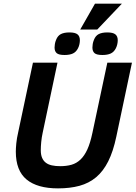

<svg xmlns="http://www.w3.org/2000/svg" viewBox="-20 -1020 745 1055"><path d="M619.1 -269Q602.1 -188 574.7 -133.5Q547.4 -79.1 508.1 -46.1Q468.8 -13.2 416.7 1Q364.7 15.1 298.8 15.1Q185.1 15.1 126 -33.7Q66.9 -82.5 66.9 -187Q66.9 -205.1 69.6 -232.7Q72.3 -260.3 80.1 -293.9L161.1 -675.8H295.9L214.8 -292Q209 -265.6 206.5 -239.7Q204.1 -213.9 204.1 -194.8Q204.1 -169.9 211.2 -153.1Q218.3 -136.2 231.7 -126Q245.1 -115.7 265.1 -111.3Q285.2 -106.9 311 -106.9Q345.2 -106.9 372.8 -114.7Q400.4 -122.6 422.1 -143.1Q443.8 -163.6 460 -199Q476.1 -234.4 487.8 -290L569.8 -675.8H705.1ZM514.6 -857.9H420.9L502 -1000H649.9ZM418.9 -798.8Q418.9 -788.6 416.5 -777.1Q414.1 -765.6 408.7 -754.9Q398.4 -734.4 380.6 -726.1Q362.8 -717.8 335 -717.8Q303.2 -717.8 291.5 -728Q279.8 -738.3 279.8 -758.8Q279.8 -766.6 281.5 -777.8Q283.2 -789.1 288.1 -800.8Q296.9 -823.7 314.7 -832.8Q332.5 -841.8 361.8 -841.8Q392.6 -841.8 405.8 -831.3Q418.9 -820.8 418.9 -798.8ZM627 -798.8Q627 -788.6 624.5 -777.1Q622.1 -765.6 616.7 -754.9Q606.4 -734.4 588.6 -726.1Q570.8 -717.8 543 -717.8Q511.2 -717.8 499.5 -728Q487.8 -738.3 487.8 -758.8Q487.8 -766.6 489.5 -777.8Q491.2 -789.1 496.1 -800.8Q504.9 -823.7 522.7 -832.8Q540.5 -841.8 569.8 -841.8Q600.6 -841.8 613.8 -831.3Q627 -820.8 627 -798.8Z"/></svg>

Font: Lorenzo Sans
Style: Bold Italic
Weight: 700
Italic angle: -12°
Foundry: Intel Corporation
Version: Version 1.00; ttfautohint (v1.5)